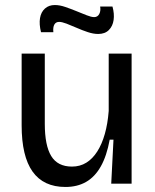

<svg xmlns="http://www.w3.org/2000/svg" viewBox="-20 -730 616 763"><path d="M240 13Q153 13 109.5 -48Q66 -109 66 -232V-517H158V-238Q158 -152 183.5 -110Q209 -68 266 -68Q298 -68 323 -83.5Q348 -99 366.5 -128Q385 -157 396.5 -197.5Q408 -238 412 -289V-517H503V-224V0H422L431 -175H416Q404 -110 380.5 -68.5Q357 -27 322 -7Q287 13 240 13ZM370 -595Q351 -595 328.5 -602.5Q306 -610 284.5 -619.5Q263 -629 244.5 -636Q226 -643 215 -643Q202 -643 196 -632.5Q190 -622 192 -602H143Q135 -634 139 -658Q143 -682 158.5 -696Q174 -710 198 -710Q217 -710 239 -702.5Q261 -695 283 -686Q305 -677 324 -669.5Q343 -662 354 -662Q368 -662 374.5 -674.5Q381 -687 378 -704H427Q435 -675 431.5 -650.5Q428 -626 412.5 -610.5Q397 -595 370 -595Z"/></svg>

Font: Bricolage Grotesque 28pt
Style: Regular
Weight: 400
Version: Version 1.001;gftools[0.9.33.dev8+g029e19f]